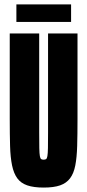

<svg xmlns="http://www.w3.org/2000/svg" viewBox="-20 -839 395 867"><path d="M177 8Q132 8 103 -2Q74 -12 58 -34Q42 -56 34.5 -92Q27 -128 25.5 -180Q24 -232 24 -302V-688H157V-242Q157 -196 157.5 -170.5Q158 -145 160 -134Q162 -123 166 -120.5Q170 -118 177 -118Q184 -118 188 -120.5Q192 -123 194 -134Q196 -145 196.5 -170.5Q197 -196 197 -242V-688H330V-302Q330 -232 328.5 -180Q327 -128 320 -92Q313 -56 296.5 -34Q280 -12 251.5 -2Q223 8 177 8ZM54 -740V-819H301V-740Z"/></svg>

Font: Saira UltraCondensed Black
Style: Regular
Weight: 900
Width: 1
Designer: Hector Gatti with collaboration of the Omnibus-Type team
Foundry: Omnibus-Type
Version: Version 1.101